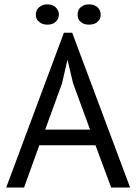

<svg xmlns="http://www.w3.org/2000/svg" viewBox="-20 -841 611 861"><path d="M478.5 0Q500 0 563.5 0Q499 -173.8 303.7 -694.3Q293.9 -694.3 266.6 -694.3Q202.1 -520.5 7.8 0Q27.3 0 87.9 0Q104.5 -46.9 156.2 -189.5Q218.8 -189.5 408.2 -189.5Q425.8 -141.6 478.5 0ZM257.8 -465.8Q263.7 -492.2 282.2 -571.3Q282.2 -571.3 283.2 -571.3Q289.1 -545.9 307.6 -467.8Q327.1 -416 383.8 -259.8Q334 -259.8 182.6 -259.8Q201.2 -311.5 257.8 -465.8ZM155.3 -743.2Q163.1 -736.3 171.9 -733.4Q181.6 -730.5 193.4 -730.5Q204.1 -730.5 212.9 -733.4Q222.7 -736.3 229.5 -743.2Q236.3 -749 240.2 -756.8Q244.1 -765.6 244.1 -775.4Q244.1 -785.2 240.2 -793.9Q236.3 -801.8 229.5 -808.6Q222.7 -814.5 212.9 -818.4Q204.1 -821.3 193.4 -821.3Q181.6 -821.3 171.9 -818.4Q163.1 -814.5 155.3 -808.6Q147.5 -801.8 144.5 -793.9Q140.6 -785.2 140.6 -775.4Q140.6 -765.6 144.5 -756.8Q147.5 -749 155.3 -743.2ZM341.8 -743.2Q349.6 -736.3 358.4 -733.4Q367.2 -730.5 378.9 -730.5Q390.6 -730.5 400.4 -733.4Q410.2 -736.3 417 -743.2Q423.8 -749 427.7 -756.8Q431.6 -765.6 431.6 -775.4Q431.6 -785.2 427.7 -793.9Q423.8 -801.8 417 -808.6Q410.2 -814.5 400.4 -818.4Q390.6 -821.3 378.9 -821.3Q367.2 -821.3 358.4 -818.4Q349.6 -814.5 341.8 -808.6Q334 -801.8 331.1 -793.9Q328.1 -785.2 328.1 -775.4Q328.1 -765.6 331.1 -756.8Q334 -749 341.8 -743.2Z"/></svg>

Font: Aptus Gothic JP
Style: Medium
Weight: 400
Designer: Fuminori Ogawa / Motoya
Version: Version 1